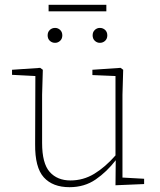

<svg xmlns="http://www.w3.org/2000/svg" viewBox="-20 -765 664 798"><path d="M269 13Q199 13 162 -28Q125 -69 126 -166L127 -449L30 -454V-475L147 -483L158 -475L155 -371V-171Q155 -86 186.5 -50.5Q218 -15 273 -15Q326 -15 371.5 -42.5Q417 -70 460 -119V-449L364 -453V-475L481 -483L492 -475L489 -371V-27L579 -22V0L460 5L461 -99Q424 -51 377.5 -19Q331 13 269 13ZM209 -587Q196 -587 187 -595.5Q178 -604 178 -618Q178 -632 187 -640.5Q196 -649 209 -649Q221 -649 230 -640.5Q239 -632 239 -618Q239 -604 230 -595.5Q221 -587 209 -587ZM395 -587Q383 -587 374 -595.5Q365 -604 365 -618Q365 -632 374 -640.5Q383 -649 395 -649Q408 -649 417 -640.5Q426 -632 426 -618Q426 -604 417 -595.5Q408 -587 395 -587ZM182 -718V-745H422V-718Z"/></svg>

Font: Source Serif 4 SmText ExtraLight
Style: Regular
Weight: 200
Designer: Frank Grießhammer
Foundry: Adobe
Version: Version 4.005;hotconv 1.1.0;makeotfexe 2.6.0